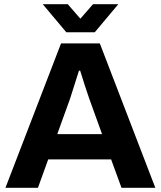

<svg xmlns="http://www.w3.org/2000/svg" viewBox="-20 -892 764 912"><path d="M183.1 -872.1H301.8L361.8 -803.2L421.9 -872.1H542L430.2 -738.8H294.9ZM5.9 0 270 -686H454.1L717.8 0H557.1L507.8 -134.8H209L160.2 0ZM252 -254.9H464.8L403.8 -423.8Q383.8 -481 360.8 -556.2H355Q336.4 -495.6 313 -423.8Z"/></svg>

Font: Archivo
Style: Bold
Weight: 700
Designer: Hector Gatti
Foundry: Omnibus-Type
Version: Version 2.001